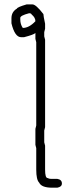

<svg xmlns="http://www.w3.org/2000/svg" viewBox="-20 -706 333 892"><path d="M103.5 -685.5H130.9Q147 -685.5 181.6 -640.6Q181.6 -632.8 189.5 -595.7V-572.3Q185.5 -558.6 185.5 -556.6V-537.1Q185.5 -535.2 189.5 -521.5V-115.2Q185.5 -101.6 185.5 -99.6V-44.9Q185.5 -43 189.5 -29.3V82Q189.5 121.1 201.2 121.1Q208.5 125 216.8 125H246.1Q267.6 128.4 267.6 146.5Q267.6 162.1 246.1 166H222.7Q172.9 166 162.1 142.6Q148.4 129.4 148.4 82V-17.6Q144.5 -31.2 144.5 -33.2V-107.4Q144.5 -109.4 148.4 -123V-509.8Q144.5 -523.4 144.5 -525.4V-552.7Q137.2 -544.9 91.8 -533.2H78.1Q48.8 -533.2 33.2 -597.7V-621.1Q33.2 -650.9 58.6 -666Q60.5 -672.9 103.5 -685.5ZM74.2 -623V-615.2Q74.2 -593.3 85.9 -576.2Q115.2 -576.2 144.5 -607.4Q144.5 -624.5 127 -638.7Q125 -644.5 115.2 -644.5Q74.2 -633.8 74.2 -623Z"/></svg>

Font: CEF Fonts CJK
Style: Regular
Weight: 400
Designer: PartyBoss (派对大魔王)
Version: Release 2.25